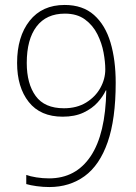

<svg xmlns="http://www.w3.org/2000/svg" viewBox="-20 -744 548 775"><path d="M447 -410Q447 -263 414.5 -170Q382 -77 321.5 -33Q261 11 179 11Q154 11 128.5 7.5Q103 4 86 -1V-38Q102 -32 127 -28Q152 -24 178 -24Q286 -24 346 -113.5Q406 -203 409 -379H407Q396 -355 374 -330.5Q352 -306 317 -289.5Q282 -273 233 -273Q143 -273 96 -332.5Q49 -392 49 -490Q49 -596 99.5 -660Q150 -724 241 -724Q314 -724 359.5 -683.5Q405 -643 426 -572.5Q447 -502 447 -410ZM242 -689Q167 -689 127.5 -637Q88 -585 88 -490Q88 -406 124 -356.5Q160 -307 238 -307Q290 -307 327.5 -330Q365 -353 385 -389Q405 -425 405 -464Q405 -494 398 -532Q391 -570 373 -606Q355 -642 323 -665.5Q291 -689 242 -689Z"/></svg>

Font: Noto Sans Khmer SemiCondensed ExtraLight
Style: Regular
Weight: 200
Width: 4
Designer: Danh Hong and the Monotype Design Team
Foundry: Monotype Imaging Inc.
Version: Version 2.004; ttfautohint (v1.8.4.7-5d5b)